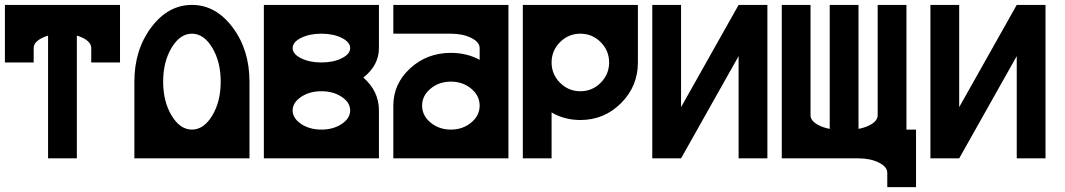

<svg xmlns="http://www.w3.org/2000/svg" viewBox="-20 -645 4337 782"><path d="M468.8 -625V-390.6H351.6V-449.2Q351.6 -473.6 317.4 -490.7Q305.7 -496.6 293 -500V0H175.8V-500Q163.1 -496.1 151.9 -490.7Q117.2 -473.6 117.2 -449.7V-390.6H0V-625Z M878.9 -312.5Q878.9 -393.6 844.5 -450.7Q810.1 -507.8 761.7 -507.8Q713.4 -507.8 679 -450.7Q644.5 -393.6 644.5 -312.5Q644.5 -231.4 679 -174.3Q713.4 -117.2 761.7 -117.2Q810.1 -117.2 844.5 -174.3Q878.9 -231.4 878.9 -312.5ZM996.1 0H527.3V-312.5Q527.3 -441.9 595.9 -533.4Q664.6 -625 761.7 -625Q858.9 -625 927.5 -533.4Q996.1 -441.9 996.1 -312.5Z M1171.9 -449.2Q1171.9 -424.8 1206.3 -407.7Q1240.7 -390.6 1289.1 -390.6Q1337.4 -390.6 1371.8 -407.7Q1406.2 -424.8 1406.2 -449.2Q1406.2 -473.6 1371.8 -490.7Q1337.4 -507.8 1289.1 -507.8Q1240.7 -507.8 1206.3 -490.7Q1171.9 -473.6 1171.9 -449.2ZM1054.7 0V-625H1523.4V-449.2Q1523.4 -379.4 1460 -329.1Q1523.4 -273.4 1523.4 -195.3V0ZM1289.1 -117.2Q1337.4 -117.2 1371.8 -140.1Q1406.2 -163.1 1406.2 -195.3Q1406.2 -227.5 1371.8 -250.5Q1337.4 -273.4 1289.1 -273.4Q1240.7 -273.4 1206.5 -250.5Q1172.4 -227.5 1171.9 -195.8V-194.8Q1172.4 -163.1 1206.5 -140.1Q1240.7 -117.2 1289.1 -117.2Z M1816.4 -117.2Q1864.7 -117.2 1899.2 -145.8Q1933.6 -174.3 1933.6 -214.8Q1933.6 -255.4 1899.2 -283.9Q1864.7 -312.5 1816.4 -312.5Q1768.1 -312.5 1733.6 -283.9Q1699.2 -255.4 1699.2 -214.8Q1699.2 -174.3 1733.6 -145.8Q1768.1 -117.2 1816.4 -117.2ZM2050.8 0H1582V-214.8Q1582 -303.7 1650.6 -366.7Q1719.2 -429.7 1816.4 -429.7Q1881.3 -429.7 1933.6 -401.4V-449.2Q1933.6 -473.6 1899.2 -490.7Q1864.7 -507.8 1816.4 -507.8H1582V-625H2050.8Z M2226.6 -390.6Q2226.6 -342.3 2261 -307.9Q2295.4 -273.4 2343.8 -273.4Q2392.1 -273.4 2426.5 -307.9Q2460.9 -342.3 2460.9 -390.6Q2460.9 -439 2426.5 -473.4Q2392.1 -507.8 2343.8 -507.8Q2295.4 -507.8 2261 -473.4Q2226.6 -439 2226.6 -390.6ZM2109.4 -625H2578.1V-390.6Q2578.1 -293.5 2509.5 -224.9Q2440.9 -156.2 2343.8 -156.2Q2278.8 -156.2 2226.6 -187V0H2109.4Z M3105.5 -625V0H2988.3V-416.5L2753.9 0H2636.7V-625H2753.9V-208.5L2988.3 -625Z M3164.1 0V-625H3281.2V-175.8Q3281.2 -151.4 3315.9 -134.3Q3335.4 -124.5 3359.4 -120.1V-625H3476.6V-120.1Q3500.5 -124.5 3520.5 -134.3Q3554.7 -151.4 3554.7 -175.8V-625H3671.9V-117.2H3710.9V117.2H3593.8V58.6Q3593.8 34.2 3559.3 17.1Q3524.9 0 3476.6 0Z M4238.3 -625V0H4121.1V-416.5L3886.7 0H3769.5V-625H3886.7V-208.5L4121.1 -625Z"/></svg>

Font: Leporid
Style: Regular
Weight: 400
Designer: GGBotNet
Foundry: GGBotNet
Version: 1.00